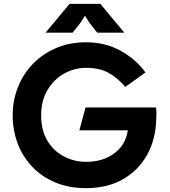

<svg xmlns="http://www.w3.org/2000/svg" viewBox="-20 -966 883 999"><path d="M428 13Q340 13 269.5 -16Q199 -45 149 -97Q99 -149 72.5 -218Q46 -287 46 -366Q46 -444 73.5 -513Q101 -582 151.5 -634Q202 -686 272 -716Q342 -746 428 -746Q528 -746 607.5 -702Q687 -658 737 -589L632 -514Q591 -562 544 -587.5Q497 -613 428 -613Q367 -613 313.5 -583Q260 -553 227 -497.5Q194 -442 194 -366Q194 -287 227 -233Q260 -179 313.5 -151.5Q367 -124 428 -124Q515 -124 574.5 -168Q634 -212 645 -288H393L425 -407H792Q794 -389 794 -377Q794 -365 793 -349Q791 -243 746 -161.5Q701 -80 620 -33.5Q539 13 428 13ZM342 -946H502L627 -796H486L445 -848L422 -884L399 -848L358 -796H217Z"/></svg>

Font: Kreadon
Style: Bold
Weight: 700
Designer: Reiya WATANABE
Foundry: StudioGnu
Version: Version 1.003; ttfautohint (v1.8.4.7-5d5b);gftools[0.9.32]